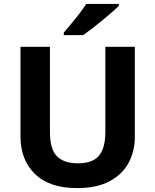

<svg xmlns="http://www.w3.org/2000/svg" viewBox="-20 -1020 796 984"><path d="M671 -318Q671 -244 638.5 -184.5Q606 -125 540.5 -90.5Q475 -56 375 -56Q233 -56 159 -128.5Q85 -201 85 -320V-780H236V-343Q236 -255 272 -219Q308 -183 379 -183Q429 -183 460 -200Q491 -217 505.5 -253Q520 -289 520 -344V-780H671ZM589 -990Q575 -976 552 -956Q529 -936 502.5 -914Q476 -892 450.5 -872.5Q425 -853 406 -840H307V-853Q323 -872 344.5 -897.5Q366 -923 387 -950.5Q408 -978 422 -1000H589Z"/></svg>

Font: Noto Sans Malayalam UI
Style: Regular
Weight: 400
Designer: Jelle Bosma - Monotype Design Team
Foundry: Monotype Imaging Inc.
Version: Version 2.104